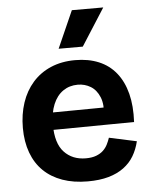

<svg xmlns="http://www.w3.org/2000/svg" viewBox="-55 -812 690 871"><g transform="rotate(-5 290.5 -376.0)"><path d="M310 14Q245 14 194.5 -4Q144 -22 109 -56Q74 -90 55.5 -140Q37 -190 37 -253Q37 -315 54.5 -367.5Q72 -420 106 -458.5Q140 -497 189 -518Q238 -539 300 -539Q360 -539 407 -519.5Q454 -500 485.5 -461Q517 -422 531.5 -365.5Q546 -309 542 -236L130 -232V-311L459 -314L408 -274Q415 -327 401 -361Q387 -395 360.5 -411Q334 -427 302 -427Q264 -427 235 -407Q206 -387 190 -348.5Q174 -310 174 -256Q174 -171 211.5 -131Q249 -91 310 -91Q338 -91 357.5 -98.5Q377 -106 389.5 -118Q402 -130 409.5 -145Q417 -160 422 -175L547 -148Q538 -111 520.5 -81.5Q503 -52 474 -30.5Q445 -9 404.5 2.5Q364 14 310 14ZM340 -597H230L305 -766H448Z"/></g></svg>

Font: Bricolage Grotesque
Style: Bold
Weight: 700
Designer: Mathieu Triay
Foundry: Atelier Triay
Version: Version 1.001;gftools[0.9.33.dev8+g029e19f]